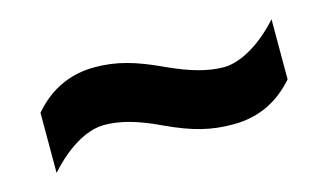

<svg xmlns="http://www.w3.org/2000/svg" viewBox="-37 -519 570 333"><g transform="rotate(-15 248.0 -352.5)"><path d="M232 -304C281 -281 313 -274 351 -274C396 -274 432 -291 462 -325V-433C432 -399 393 -374 361 -374C334 -374 303 -382 262 -401C215 -423 182 -432 144 -432C99 -432 62 -414 33 -380V-272C64 -307 101 -331 134 -331C162 -331 192 -323 232 -304Z"/></g></svg>

Font: Noto Sans Display SemiCondensed
Style: Bold
Weight: 700
Width: 4
Designer: Monotype Design Team
Foundry: Monotype Imaging Inc.
Version: Version 1.900